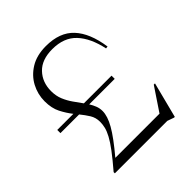

<svg xmlns="http://www.w3.org/2000/svg" viewBox="-201 -857 1003 1003"><g transform="rotate(-45 300.0 -356.0)"><path d="M432.5 -373V-349.5H244Q255 -332 262 -314Q269 -296 269 -275.5Q269 -238 240.5 -187.8Q212 -137.5 143 -55.5H469.5L555.5 -184H564.5L514 13H508.5L471.5 0H84V-9Q128.5 -61 155.5 -97Q182.5 -133 196.2 -158.8Q210 -184.5 215 -204.8Q220 -225 220 -245Q220 -276 204.8 -300.5Q189.5 -325 169.5 -349.5H31.5V-373H150.5Q127.5 -402 109 -438Q90.5 -474 90.5 -525.5Q90.5 -577 114.5 -622.5Q138.5 -668 185 -696.5Q231.5 -725 299.5 -725Q401 -725 455 -667Q509 -609 525.5 -495.5L513 -494Q493 -588 445.2 -639Q397.5 -690 311.5 -690Q233.5 -690 192.8 -647.2Q152 -604.5 152 -539Q152 -503.5 164 -474.8Q176 -446 193.5 -421.2Q211 -396.5 228 -373Z"/></g></svg>

Font: Newsreader Display Light
Style: Regular
Weight: 300
Designer: Hugues Gentile
Foundry: Production Type
Version: Version 1.001